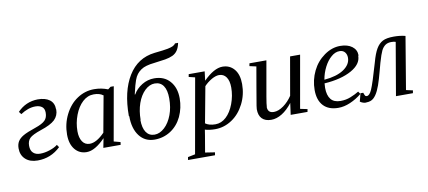

<svg xmlns="http://www.w3.org/2000/svg" viewBox="-79 -1016 3405 1528"><g transform="rotate(-10 1623.0 -252.0)"><path d="M368 -365 369 -364Q369 -315 335 -282Q301 -250 221 -224Q150 -200 128 -178Q106 -156 106 -117Q106 -78 127 -59Q147 -40 183 -40Q220 -40 259 -53Q300 -66 325 -86L339 -65Q261 10 154 10Q92 10 56 -23Q20 -56 20 -111Q20 -144 34 -167Q48 -190 79 -208Q110 -226 181 -250Q237 -269 260 -292Q282 -314 282 -354Q282 -387 262 -402Q242 -417 209 -417Q151 -417 89 -376L73 -397Q140 -467 237 -469Q298 -469 333 -443Q368 -417 368 -365Z M775 -34 828 -20 825 2H685L700 -74Q617 12 550 12Q491 12 455 -32Q419 -76 419 -152Q419 -238 456 -312Q494 -388 556 -429Q619 -471 693 -471Q752 -471 804 -450L826 -467H852ZM759 -407 761 -408Q742 -422 725 -426Q707 -431 683 -431Q633 -431 593 -394Q553 -357 529 -294Q505 -231 505 -164Q505 -112 526 -80Q547 -49 585 -49Q640 -49 706 -117Z M1016 -166 1014 -167Q1014 -101 1038 -66Q1062 -31 1106 -31Q1148 -31 1187 -67Q1225 -102 1248 -163Q1270 -222 1270 -295Q1270 -362 1246 -397Q1222 -432 1176 -432Q1134 -432 1096 -396Q1058 -359 1037 -299Q1016 -238 1016 -166ZM932 -210 929 -213Q929 -412 1004 -534Q1079 -656 1218 -672Q1296 -680 1326 -686Q1351 -691 1367 -698Q1383 -705 1391 -718H1416Q1409 -682 1393 -658Q1378 -636 1353 -624Q1327 -612 1292 -606Q1256 -600 1205 -594Q1165 -590 1138 -582Q1112 -575 1092 -561Q1072 -547 1059 -530Q1045 -512 1035 -484Q1024 -456 1005 -373H1009Q1033 -416 1080 -445Q1126 -473 1179 -473Q1259 -473 1305 -421Q1352 -368 1352 -282Q1352 -204 1320 -135Q1288 -68 1230 -30Q1171 8 1100 8Q1022 8 977 -51Q932 -110 932 -210Z M1506 -1 1499 44 1476 179 1554 191 1550 214H1332L1336 191L1395 179L1502 -424L1452 -436L1456 -458H1585L1576 -384Q1662 -470 1730 -470Q1789 -470 1825 -427Q1861 -384 1861 -307Q1861 -221 1824 -148Q1786 -73 1724 -32Q1661 10 1588 10Q1566 10 1542 7Q1520 4 1506 -1ZM1516 -51H1514Q1545 -28 1597 -28Q1645 -28 1684 -64Q1723 -100 1747 -164Q1771 -228 1771 -295Q1771 -349 1750 -379Q1729 -409 1692 -409Q1666 -409 1632 -390Q1596 -369 1570 -341Z M2023 -94 2022 -93Q2022 -70 2034 -57Q2046 -44 2072 -44Q2109 -44 2151 -74Q2191 -103 2221 -148L2275 -457H2356L2281 -32L2339 -20L2335 2H2199L2212 -92Q2172 -40 2128 -13Q2084 14 2041 14Q1992 14 1966 -13Q1941 -39 1941 -89Q1941 -96 1944 -116Q1945 -121 1950.5 -154.5Q1956 -188 1969.5 -266.5Q1983 -345 1997 -425L1943 -437L1947 -459H2084L2034 -175Q2023 -111 2023 -94Z M2813 -371 2810 -367Q2810 -300 2728 -254Q2644 -207 2508 -198L2506 -162Q2506 -101 2532 -69Q2557 -38 2610 -38Q2654 -38 2691 -53Q2731 -69 2760 -87L2774 -66Q2731 -30 2679 -8Q2630 13 2584 13Q2505 13 2463 -32Q2421 -77 2421 -159Q2421 -240 2456 -312Q2490 -382 2552 -426Q2614 -470 2681 -470Q2741 -470 2777 -443Q2813 -416 2813 -371ZM2512 -228 2513 -227Q2611 -235 2669 -273Q2727 -312 2727 -367Q2727 -394 2712 -412Q2697 -430 2669 -430Q2634 -430 2602 -402Q2569 -374 2545 -327Q2521 -280 2512 -228Z M2810 9 2806 10Q2782 10 2759 -6L2776 -71H2798Q2806 -48 2810 -44Q2814 -40 2822 -40Q2844 -40 2863 -83Q2884 -130 2931 -293Q2950 -363 2972 -400Q2993 -436 3025 -453Q3056 -469 3115 -469Q3166 -469 3208 -458L3137 -33L3191 -21L3187 1H3050L3123 -425Q3110 -430 3088 -430Q3059 -430 3040 -417Q3020 -403 3007 -377Q2994 -351 2974 -282Q2968 -258 2956.5 -217Q2945 -176 2940 -158Q2925 -105 2907 -67Q2889 -29 2867 -10Q2845 9 2810 9Z"/></g></svg>

Font: Libra Serif Modern
Style: Italic
Weight: 400
Italic angle: -12°
Designer: Stefan Peev, Context Ltd
Foundry: Stefan Peev, Context Ltd
Version: Version 1.000